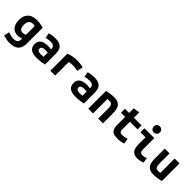

<svg xmlns="http://www.w3.org/2000/svg" viewBox="287 -2247 3906 3906"><g transform="rotate(45 2240.0 -294.0)"><path d="M228 188Q180 188 134 178Q88 168 47 155L73 38Q105 50 141.5 61Q178 72 231 72Q279 72 305.5 57.5Q332 43 342 18.5Q352 -6 352 -36V-57Q324 -47 299 -41Q274 -35 246 -35Q178 -35 131.5 -64.5Q85 -94 61 -149Q37 -204 37 -280Q37 -367 69.5 -424.5Q102 -482 162 -510Q222 -538 304 -538Q348 -538 393.5 -531Q439 -524 491 -510V-64Q491 65 428.5 126.5Q366 188 228 188ZM274 -147Q297 -147 317 -153Q337 -159 352 -167V-420Q336 -423 324 -424.5Q312 -426 298 -426Q258 -426 231 -410Q204 -394 190.5 -362Q177 -330 177 -280Q177 -237 187.5 -207.5Q198 -178 219.5 -162.5Q241 -147 274 -147Z M831 12Q781 12 740 3Q699 -6 669.5 -26Q640 -46 624.5 -79.5Q609 -113 609 -161Q609 -223 640 -258.5Q671 -294 721 -309.5Q771 -325 827 -325Q855 -325 879 -322.5Q903 -320 922 -316V-333Q922 -359 911 -379.5Q900 -400 876 -412Q852 -424 812 -424Q773 -424 737 -418.5Q701 -413 678 -405L659 -516Q684 -525 731.5 -532.5Q779 -540 829 -540Q915 -540 964 -514Q1013 -488 1033.5 -440Q1054 -392 1054 -326V-12Q1024 -5 964.5 3.5Q905 12 831 12ZM841 -99Q863 -99 884.5 -100Q906 -101 922 -102V-223Q909 -225 890 -226.5Q871 -228 855 -228Q826 -228 801 -223Q776 -218 760.5 -204.5Q745 -191 745 -165Q745 -130 771.5 -114.5Q798 -99 841 -99Z M1220 0V-492Q1274 -512 1332 -524Q1390 -536 1467 -536Q1483 -536 1513 -534Q1543 -532 1576 -527.5Q1609 -523 1634 -514L1609 -386Q1592 -391 1566 -395Q1540 -399 1515 -401.5Q1490 -404 1473 -404Q1444 -404 1416 -401.5Q1388 -399 1359 -391V0Z M1951 12Q1901 12 1860 3Q1819 -6 1789.5 -26Q1760 -46 1744.5 -79.5Q1729 -113 1729 -161Q1729 -223 1760 -258.5Q1791 -294 1841 -309.5Q1891 -325 1947 -325Q1975 -325 1999 -322.5Q2023 -320 2042 -316V-333Q2042 -359 2031 -379.5Q2020 -400 1996 -412Q1972 -424 1932 -424Q1893 -424 1857 -418.5Q1821 -413 1798 -405L1779 -516Q1804 -525 1851.5 -532.5Q1899 -540 1949 -540Q2035 -540 2084 -514Q2133 -488 2153.5 -440Q2174 -392 2174 -326V-12Q2144 -5 2084.5 3.5Q2025 12 1951 12ZM1961 -99Q1983 -99 2004.5 -100Q2026 -101 2042 -102V-223Q2029 -225 2010 -226.5Q1991 -228 1975 -228Q1946 -228 1921 -223Q1896 -218 1880.5 -204.5Q1865 -191 1865 -165Q1865 -130 1891.5 -114.5Q1918 -99 1961 -99Z M2311 0V-510Q2348 -520 2402.5 -529Q2457 -538 2520 -538Q2604 -538 2650.5 -507.5Q2697 -477 2715.5 -423Q2734 -369 2734 -297V0H2596V-279Q2596 -328 2589 -358.5Q2582 -389 2563.5 -403.5Q2545 -418 2511 -418Q2496 -418 2480.5 -416.5Q2465 -415 2448 -413V0Z M3161 12Q3097 12 3052 -3Q3007 -18 2983.5 -63Q2960 -108 2960 -196V-412H2840V-526H2960V-659L3098 -681V-526H3319V-412H3098V-199Q3098 -160 3107.5 -140.5Q3117 -121 3135 -114.5Q3153 -108 3176 -108Q3215 -108 3243 -113Q3271 -118 3310 -136L3329 -17Q3291 -1 3246.5 5.5Q3202 12 3161 12Z M3734 12Q3663 12 3621.5 -15.5Q3580 -43 3563 -94.5Q3546 -146 3546 -218V-412H3400V-526H3684V-200Q3684 -169 3691.5 -148.5Q3699 -128 3715.5 -118Q3732 -108 3759 -108Q3777 -108 3804 -112.5Q3831 -117 3865 -133L3883 -22Q3855 -9 3829 -1.5Q3803 6 3779 9Q3755 12 3734 12ZM3596 -600Q3561 -600 3535 -624Q3509 -648 3509 -688Q3509 -729 3535 -752.5Q3561 -776 3596 -776Q3631 -776 3657 -752.5Q3683 -729 3683 -688Q3683 -648 3657 -624Q3631 -600 3596 -600Z M4200 12Q4114 12 4067.5 -19.5Q4021 -51 4003.5 -106.5Q3986 -162 3986 -233V-526H4124V-251Q4124 -203 4131.5 -171Q4139 -139 4157.5 -123.5Q4176 -108 4209 -108Q4223 -108 4240.5 -109.5Q4258 -111 4272 -113V-526H4411V-18Q4373 -8 4318 2Q4263 12 4200 12Z"/></g></svg>

Font: Ubuntu Sans Mono
Style: Regular
Weight: 400
Monospace: yes
Designer: Dalton Maag Ltd
Foundry: Dalton Maag Ltd
Version: Version 1.006